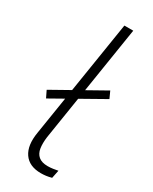

<svg xmlns="http://www.w3.org/2000/svg" viewBox="-188 -752 644 807"><g transform="rotate(30 134.5 -348.5)"><path d="M166 8Q109 8 83.5 -29Q58 -66 69 -132L160 -705H203L113 -136Q109 -105 112.5 -81.5Q116 -58 131.5 -45Q147 -32 176 -32Q189 -32 202 -34Q215 -36 225 -38L217 1Q202 5 190 6.5Q178 8 166 8ZM28 -275 12 -308 245 -439 260 -406Z"/></g></svg>

Font: Nunito Sans 10pt SemiCondensed ExtraLight
Style: Italic
Weight: 250
Width: 4
Italic angle: -9°
Designer: Vernon Adams
Foundry: Vernon Adams
Version: Version 3.101;gftools[0.9.27]